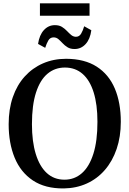

<svg xmlns="http://www.w3.org/2000/svg" viewBox="-20 -1098 762 1130"><path d="M355 11Q245.5 12 173.5 -36Q101.5 -84 66.2 -169.8Q31 -255.5 31 -367Q31 -455.5 55.5 -526.5Q80 -597.5 125.5 -647.8Q171 -698 233 -725Q295 -752 369.5 -752Q478 -751.5 549.2 -705.8Q620.5 -660 655.8 -576.8Q691 -493.5 691 -381Q691 -293.5 666.5 -221.5Q642 -149.5 597.2 -97.8Q552.5 -46 490.8 -18Q429 10 355 11ZM359.5 -40.5Q418.5 -40.5 462 -78.8Q505.5 -117 529.5 -192.8Q553.5 -268.5 553.5 -381Q553.5 -483 531.2 -554.2Q509 -625.5 466.2 -663Q423.5 -700.5 362 -700.5Q303 -700.5 259.5 -664Q216 -627.5 192 -553.5Q168 -479.5 168 -367Q168 -265 190.5 -191.8Q213 -118.5 255.5 -79.5Q298 -40.5 359.5 -40.5ZM419 -809.5Q394 -809.5 377.5 -819.8Q361 -830 348.5 -843.5Q336 -857 323.8 -867.5Q311.5 -878 295.5 -878Q275 -878 264.5 -860Q254 -842 246 -816.5L204 -839.5Q211.5 -891.5 238.2 -920.8Q265 -950 303 -950Q328 -950 344.5 -939.8Q361 -929.5 373.8 -916Q386.5 -902.5 398.8 -892.2Q411 -882 426.5 -881.5Q446.5 -881.5 457.2 -899.5Q468 -917.5 475.5 -943.5L517.5 -920Q510.5 -867.5 483.8 -838.5Q457 -809.5 419 -809.5ZM507 -1078.5V-1005.5H215V-1078.5Z"/></svg>

Font: Merriweather 36pt SemiBold
Style: Regular
Weight: 600
Version: Version 2.100